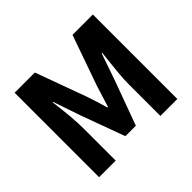

<svg xmlns="http://www.w3.org/2000/svg" viewBox="-164 -968 1194 1194"><g transform="rotate(-45 432.5 -371.5)"><path d="M89 -743H267L389 -408Q415 -333 432 -270H437L459 -340L480 -408L598 -743H777V0H628V-282Q628 -323 633.5 -380.5Q639 -438 645 -492L650 -533H645L584 -357L477 -65H385L278 -357L218 -533H214Q235 -376 235 -282V0H89Z"/></g></svg>

Font: Merged Yaku Han JP ExtraBold
Style: Regular
Weight: 800
Designer: Ryoko NISHIZUKA 西塚涼子 (kana, bopomofo & ideographs); Paul D. Hunt (Latin, Greek & Cyrillic); Sandoll Communications 산돌커뮤니
Foundry: Adobe
Version: Version 2.004